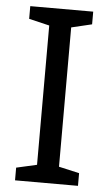

<svg xmlns="http://www.w3.org/2000/svg" viewBox="-52 -749 443 784"><g transform="rotate(5 169.5 -357.0)"><path d="M298 0H40V-52L124 -71V-642L40 -662V-714H298V-662L214 -642V-71L298 -52Z"/></g></svg>

Font: Noto Sans Chakma
Style: Regular
Weight: 400
Designer: Zachary Quinn Scheuren - Monotype Design Team
Foundry: Monotype Imaging Inc.
Version: Version 2.003; ttfautohint (v1.8.4.7-5d5b)